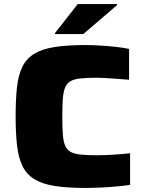

<svg xmlns="http://www.w3.org/2000/svg" viewBox="-20 -918 708 946"><path d="M400 8Q309 8 247.5 -2Q186 -12 148 -36Q110 -60 90.5 -100.5Q71 -141 64 -201Q57 -261 57 -344Q57 -427 63.5 -487Q70 -547 89.5 -587.5Q109 -628 147 -652Q185 -676 247 -686Q309 -696 400 -696Q436 -696 475 -693.5Q514 -691 551 -687Q588 -683 616 -677V-525Q570 -529 539 -531Q508 -533 489 -534Q470 -535 457 -535Q408 -535 376 -531.5Q344 -528 326.5 -517.5Q309 -507 300.5 -486Q292 -465 289.5 -430.5Q287 -396 287 -344Q287 -292 289.5 -257Q292 -222 300.5 -201.5Q309 -181 326.5 -170.5Q344 -160 376 -156.5Q408 -153 457 -153Q494 -153 540 -156Q586 -159 621 -163V-7Q594 -3 556.5 0.5Q519 4 478.5 6Q438 8 400 8ZM251 -750V-755L363 -898H557V-893L390 -750Z"/></svg>

Font: Saira Expanded ExtraBold
Style: Regular
Weight: 800
Width: 7
Designer: Hector Gatti with collaboration of the Omnibus-Type team
Foundry: Omnibus-Type
Version: Version 1.101